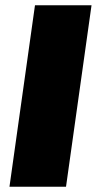

<svg xmlns="http://www.w3.org/2000/svg" viewBox="-20 -710 369 730"><path d="M328 -690 231 0H16L113 -690Z"/></svg>

Font: Exo 2 Black
Style: Italic
Weight: 900
Italic angle: -8°
Designer: Natanael Gama
Foundry: Natanael Gama
Version: Version 2.010